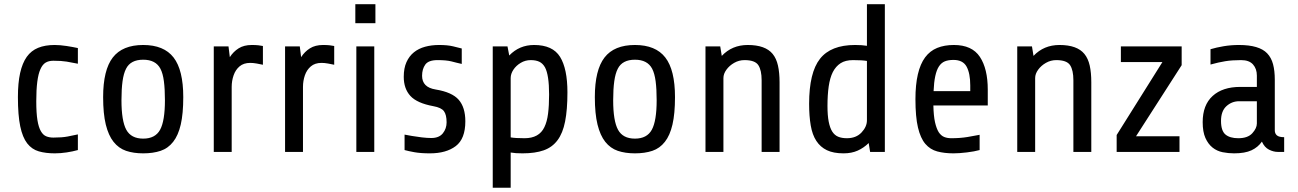

<svg xmlns="http://www.w3.org/2000/svg" viewBox="-20 -720 6151 910"><path d="M349.1 -83V-8.8Q324.7 -2 295.9 2.4Q267.1 6.8 239.7 6.8Q196.8 6.8 163.8 -2.7Q130.9 -12.2 108.9 -40.5Q86.9 -68.8 75.9 -121.3Q64.9 -173.8 64.9 -259.8Q64.9 -327.1 75.4 -374Q85.9 -420.9 106.9 -450.7Q127.9 -480 160.9 -493.4Q193.8 -506.8 238.8 -506.8Q264.2 -506.8 295.7 -502Q327.1 -497.1 349.1 -492.2V-418Q320.8 -423.8 295.9 -428Q271 -432.1 232.9 -432.1Q210.9 -432.1 196 -423.1Q181.2 -414.1 171.4 -391.6Q151.9 -349.1 151.9 -240.2Q151.9 -184.1 157.5 -150.1Q163.1 -116.2 173.8 -98.1Q184.1 -80.1 199 -74Q213.9 -67.9 232.9 -67.9Q273.9 -67.9 300.5 -73Q327.1 -78.1 349.1 -83Z M848.6 -259.8Q848.6 -181.2 836.7 -129.6Q824.7 -78.1 800.8 -47.9Q776.9 -17.1 741.2 -5.1Q705.6 6.8 658.7 6.8Q612.8 6.8 577.6 -5.1Q542.5 -17.1 518.1 -47.9Q494.1 -78.1 481.4 -129.6Q468.8 -181.2 468.8 -259.8Q468.8 -388.2 514.6 -447.5Q560.5 -506.8 658.7 -506.8Q756.8 -506.8 802.7 -447.5Q848.6 -388.2 848.6 -259.8ZM761.7 -245.1Q761.7 -297.9 756.8 -335Q752 -372.1 740.2 -394.5Q717.8 -437 658.7 -437Q599.1 -437 577.6 -394.5Q565.9 -372.1 560.8 -335Q555.7 -297.9 555.7 -245.1Q555.7 -147 578.6 -105Q601.6 -63 658.7 -63Q715.8 -63 738.8 -105Q761.7 -147 761.7 -245.1Z M1078.1 -308.1V0H993.2V-500H1063L1069.3 -449.2Q1085.9 -475.1 1111.1 -491Q1136.2 -506.8 1173.3 -506.8Q1191.4 -506.8 1204.3 -505.4Q1217.3 -503.9 1226.1 -502V-413.1Q1213.4 -416 1196.8 -418.9Q1180.2 -421.9 1166 -421.9Q1134.8 -421.9 1115.5 -405.5Q1096.2 -389.2 1087.2 -363Q1078.1 -336.9 1078.1 -308.1Z M1416 -308.1V0H1331.1V-500H1400.9L1407.2 -449.2Q1423.8 -475.1 1449 -491Q1474.1 -506.8 1511.2 -506.8Q1529.3 -506.8 1542.2 -505.4Q1555.2 -503.9 1564 -502V-413.1Q1551.3 -416 1534.7 -418.9Q1518.1 -421.9 1503.9 -421.9Q1472.7 -421.9 1453.4 -405.5Q1434.1 -389.2 1425 -363Q1416 -336.9 1416 -308.1Z M1759.3 -700.2V-609.9H1664.1V-700.2ZM1753.9 -500V0H1668.9V-500Z M2185.5 -145Q2185.5 -62 2140.1 -27.6Q2094.7 6.8 2017.6 6.8Q1974.6 6.8 1944.6 1.5Q1914.6 -3.9 1897.5 -8.8V-82Q1909.7 -79.6 1932.1 -75.7Q1954.6 -71.8 1979.7 -68.8Q2004.9 -65.9 2024.4 -65.9Q2061 -65.9 2078.9 -88.1Q2096.7 -110.4 2096.7 -140.1Q2096.7 -175.8 2084.2 -192.9Q2071.8 -210 2033.7 -216.8Q1956.5 -231 1925 -265.4Q1893.6 -299.8 1893.6 -356Q1893.6 -397 1906.5 -425.5Q1919.4 -454.1 1941.9 -472.2Q1964.4 -490.2 1994.9 -498.5Q2025.4 -506.8 2061.5 -506.8Q2100.6 -506.8 2127 -500.5Q2153.3 -494.1 2168.5 -490.2V-417Q2155.8 -419.9 2143.3 -422.9Q2130.9 -425.8 2118.7 -429.2Q2094.7 -435.1 2053.7 -435.1Q2010.7 -435.1 1995.6 -413.8Q1980.5 -392.6 1980.5 -360.8Q1980.5 -306.2 2044.4 -295.9Q2122.6 -283.2 2154.1 -247.1Q2185.5 -210.9 2185.5 -145Z M2400.4 2.9V169.9H2315.4V-500H2385.3L2393.6 -457Q2441.4 -506.8 2511.2 -506.8Q2599.6 -506.8 2634.5 -450.4Q2669.4 -394 2669.4 -282.2Q2669.4 -200.2 2658.4 -144.5Q2647.5 -88.9 2622.6 -55.7Q2597.7 -22 2557.1 -7.6Q2516.6 6.8 2456.5 6.8Q2439.5 6.8 2425.5 5.9Q2411.6 4.9 2400.4 2.9ZM2495.6 -435.1Q2469.7 -435.1 2448 -422.1Q2426.3 -409.2 2413.3 -389.6Q2400.4 -370.1 2400.4 -350.1V-68.8Q2411.6 -66.9 2427.5 -65.9Q2443.4 -64.9 2466.3 -64.9Q2535.2 -64.9 2560.1 -117.2Q2572.8 -143.1 2577.6 -181.6Q2582.5 -220.2 2582.5 -272Q2582.5 -364.7 2563 -400.9Q2552.2 -419.9 2535.9 -427.5Q2519.5 -435.1 2495.6 -435.1Z M3179.2 -259.8Q3179.2 -181.2 3167.2 -129.6Q3155.3 -78.1 3131.3 -47.9Q3107.4 -17.1 3071.8 -5.1Q3036.1 6.8 2989.3 6.8Q2943.4 6.8 2908.2 -5.1Q2873 -17.1 2848.6 -47.9Q2824.7 -78.1 2812 -129.6Q2799.3 -181.2 2799.3 -259.8Q2799.3 -388.2 2845.2 -447.5Q2891.1 -506.8 2989.3 -506.8Q3087.4 -506.8 3133.3 -447.5Q3179.2 -388.2 3179.2 -259.8ZM3092.3 -245.1Q3092.3 -297.9 3087.4 -335Q3082.5 -372.1 3070.8 -394.5Q3048.3 -437 2989.3 -437Q2929.7 -437 2908.2 -394.5Q2896.5 -372.1 2891.4 -335Q2886.2 -297.9 2886.2 -245.1Q2886.2 -147 2909.2 -105Q2932.1 -63 2989.3 -63Q3046.4 -63 3069.3 -105Q3092.3 -147 3092.3 -245.1Z M3408.7 -350.1V0H3323.7V-500H3393.6L3400.9 -455.1Q3449.7 -506.8 3523.9 -506.8Q3607.4 -506.8 3642.1 -464.4Q3659.7 -442.9 3667.2 -409.4Q3674.8 -376 3674.8 -330.1V0H3589.8V-339.8Q3589.8 -387.2 3574.2 -411.1Q3558.6 -435.1 3508.8 -435.1Q3482.4 -435.1 3459.7 -422.1Q3437 -409.2 3422.9 -389.6Q3408.7 -370.1 3408.7 -350.1Z M4173.8 -700.2V0H4104L4097.2 -42Q4073.7 -19 4044.9 -6.1Q4016.1 6.8 3978 6.8Q3930.2 6.8 3899.2 -8.1Q3868.2 -22.9 3849.1 -52.2Q3830.1 -81.1 3822.5 -125.5Q3814.9 -169.9 3814.9 -228Q3814.9 -376 3866.5 -441.4Q3918 -506.8 4032.7 -506.8Q4066.4 -506.8 4088.9 -502.9V-700.2ZM3994.1 -64.9Q4037.6 -64.9 4063.2 -92Q4088.9 -119.1 4088.9 -149.9V-431.2Q4078.1 -433.1 4062 -434.1Q4045.9 -435.1 4022.9 -435.1Q3986.8 -435.1 3964.1 -420.4Q3941.4 -405.8 3927.2 -378.4Q3913.6 -351.1 3907.7 -310.5Q3901.9 -270 3901.9 -217.8Q3901.9 -172.9 3907.7 -143.3Q3913.6 -113.8 3924.3 -96.7Q3935.5 -79.1 3952.6 -72Q3969.7 -64.9 3994.1 -64.9Z M4661.6 -294.9V-220.2H4403.8Q4404.8 -170.9 4411.6 -140.6Q4418.5 -110.4 4429.2 -93.3Q4440.4 -76.7 4455.1 -70.8Q4469.7 -64.9 4488.8 -64.9Q4530.8 -64.9 4565.2 -70.6Q4599.6 -76.2 4623 -81.1V-8.8Q4598.6 -2 4562.3 2.4Q4525.9 6.8 4499 6.8Q4456.1 6.8 4422.4 -2.2Q4388.7 -11.2 4365.7 -38.1Q4342.8 -64.9 4330.8 -115.5Q4318.8 -166 4318.8 -250Q4318.8 -386.2 4364.7 -448.2Q4387.7 -479 4421.9 -492.9Q4456.1 -506.8 4501 -506.8Q4586.9 -506.8 4624.3 -450.4Q4661.6 -394 4661.6 -294.9ZM4499 -436Q4474.6 -436 4458 -429.2Q4441.4 -422.4 4430.2 -405.3Q4408.2 -372.1 4404.8 -288.1H4578.6V-314.9Q4578.6 -372.1 4561.3 -404.1Q4543.9 -436 4499 -436Z M4886.2 -350.1V0H4801.3V-500H4871.1L4878.4 -455.1Q4927.2 -506.8 5001.5 -506.8Q5085 -506.8 5119.6 -464.4Q5137.2 -442.9 5144.8 -409.4Q5152.3 -376 5152.3 -330.1V0H5067.4V-339.8Q5067.4 -387.2 5051.8 -411.1Q5036.1 -435.1 4986.3 -435.1Q4960 -435.1 4937.3 -422.1Q4914.6 -409.2 4900.4 -389.6Q4886.2 -370.1 4886.2 -350.1Z M5580.6 -500V-411.1L5364.3 -74.2H5570.3V0H5272.5V-80.1L5489.3 -425.8H5292.5V-500Z M6066.4 -69.8V0H6036.1Q6016.1 0 5994.6 -10.7Q5973.1 -21.5 5960.9 -48.8Q5942.4 -22 5911.4 -7.6Q5880.4 6.8 5829.1 6.8Q5802.2 6.8 5775.1 1.5Q5748 -3.9 5727.1 -20.5Q5706.1 -37.1 5693.1 -66.2Q5680.2 -95.2 5680.2 -141.1Q5680.2 -222.2 5727.3 -265.1Q5774.4 -308.1 5858.4 -308.1H5937V-361.8Q5937 -394 5918.7 -414.6Q5900.4 -435.1 5862.3 -435.1Q5819.3 -435.1 5787.4 -429.9Q5755.4 -424.8 5717.3 -414.1V-486.8Q5745.1 -495.1 5780 -501Q5814.9 -506.8 5852.1 -506.8Q5948.2 -506.8 5985.8 -467.3Q6005.4 -446.8 6013.7 -415.8Q6022 -384.8 6022 -341.8V-102.1Q6022 -86.9 6032 -78.4Q6042 -69.8 6066.4 -69.8ZM5849.1 -64.9Q5894 -64.9 5915.5 -88.6Q5937 -112.3 5937 -134.8V-240.2H5853Q5818.4 -240.2 5792.7 -216.8Q5767.1 -193.4 5767.1 -147Q5767.1 -100.1 5788.1 -82.5Q5809.1 -64.9 5849.1 -64.9Z"/></svg>

Font: Moulpali
Style: Regular
Weight: 400
Designer: Danh Hong
Version: Version 8.002; ttfautohint (v1.8.3)